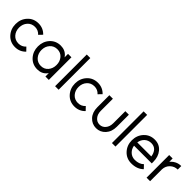

<svg xmlns="http://www.w3.org/2000/svg" viewBox="225 -1844 3000 3000"><g transform="rotate(45 1725.5 -344.0)"><path d="M289 -512Q181 -512 111 -436Q41 -360 41 -250Q41 -141 111 -64Q181 12 289 12Q394 12 465 -63L410 -120Q362 -66 289 -66Q213 -66 166 -119Q119 -173 119 -250Q119 -328 166 -381Q213 -434 289 -434Q362 -434 410 -380L465 -437Q394 -512 289 -512Z M951 -500V-423Q947 -428 944 -433.5Q941 -439 936 -444Q878 -512 781 -512Q674 -512 604 -436Q535 -360 535 -250Q535 -141 604 -64Q674 12 781 12Q879 12 936 -56Q941 -60 944 -65.5Q947 -71 951 -76V0H1026V-500ZM783 -434Q857 -434 902 -381Q924 -355 935.5 -322.5Q947 -290 947 -250Q947 -211 935.5 -178Q924 -145 902 -119Q857 -66 783 -66Q708 -66 661 -119Q614 -173 614 -250Q614 -328 661 -381Q708 -434 783 -434Z M1165 -700V0H1243V-700Z M1602 -512Q1494 -512 1424 -436Q1354 -360 1354 -250Q1354 -141 1424 -64Q1494 12 1602 12Q1707 12 1778 -63L1723 -120Q1675 -66 1602 -66Q1526 -66 1479 -119Q1432 -173 1432 -250Q1432 -328 1479 -381Q1526 -434 1602 -434Q1675 -434 1723 -380L1778 -437Q1707 -512 1602 -512Z M1864 -500V-234Q1864 -124 1926 -56Q1989 12 2080 12Q2170 12 2233 -56Q2295 -124 2295 -234V-500H2217V-233Q2217 -158 2177 -112Q2138 -66 2080 -66Q2020 -66 1982 -112Q1942 -158 1942 -233V-500Z M2421 -700V0H2499V-700Z M3086 -215V-250Q3086 -363 3024 -437Q2962 -512 2858 -512Q2750 -512 2680 -436Q2610 -360 2610 -250Q2610 -141 2681 -64Q2752 12 2859 12Q2987 12 3062 -63L3008 -120Q2954 -66 2859 -66Q2794 -66 2748 -109Q2726 -130 2712.5 -156.5Q2699 -183 2694 -215ZM2857 -435Q2921 -435 2959 -394Q2995 -353 3004 -287H2694Q2703 -350 2746 -392Q2792 -435 2857 -435Z M3186 -500V0H3264V-263Q3267 -336 3318 -385Q3370 -434 3441 -434V-512Q3382 -512 3336 -487Q3304 -471 3278 -444Q3274 -440 3270 -435.5Q3266 -431 3262 -426V-500Z"/></g></svg>

Font: Unageo
Style: Regular
Weight: 400
Designer: Richard Sepsi
Foundry: Richard Sepsi
Version: Version 2.000